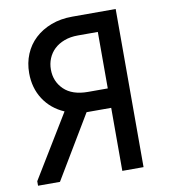

<svg xmlns="http://www.w3.org/2000/svg" viewBox="-80 -768 742 837"><g transform="rotate(-10 291.5 -350.0)"><path d="M21 -20 191 -299Q133 -324 100.5 -374Q68 -424 68 -490Q68 -535 84 -573.5Q100 -612 130 -640Q160 -668 202 -684Q244 -700 296 -700H488V0H394V-279H293H285L118 0H21ZM394 -365V-615H306Q272 -615 245.5 -605Q219 -595 201 -578Q183 -561 173.5 -538Q164 -515 164 -489Q164 -436 200.5 -400.5Q237 -365 307 -365Z"/></g></svg>

Font: Tilda Sans Medium
Style: Regular
Weight: 500
Designer: ParaType Ltd
Foundry: ParaType Ltd
Version: Version 1.009